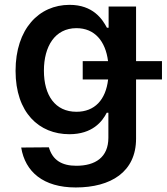

<svg xmlns="http://www.w3.org/2000/svg" viewBox="-20 -573 702 808"><path d="M298.7 215.9C446.4 215.9 552.6 150.6 552.6 10.7V-238.6H661.6V-315.7H552.6V-545.5H437.1V-456.3H430C410.5 -492.9 371.4 -552.6 272.7 -552.6C143.8 -552.6 45.5 -451.3 45.5 -274.9C45.5 -98.7 144.5 -8.2 272 -8.2C368.6 -8.2 410.2 -61.1 429.3 -98.7H436.1V6.4C436.1 89.5 380.7 124.6 301.1 124.6C241.1 124.6 201.3 101.6 185.7 46.9L69.2 47.9C85.9 150.2 162.3 215.9 298.7 215.9ZM164.8 -275.6C164.8 -377.5 210.9 -454.5 301.8 -454.5C378.2 -454.5 424 -400.2 434.7 -315.7H328.1V-238.6H435C425.1 -152.7 378.2 -102.6 301.8 -102.6C212 -102.6 164.8 -171.9 164.8 -275.6Z"/></svg>

Font: Magic Ui Pro Semi Bold
Style: Regular
Weight: 600
Designer: Stefan Endress, Andreas Faust
Version: Version 1.000;FEAKit 1.0